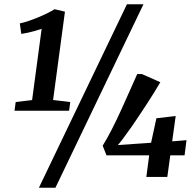

<svg xmlns="http://www.w3.org/2000/svg" viewBox="-20 -835 920 906"><path d="M54 -353.5 131.5 -363 176.5 -699Q165 -695 148 -690Q131 -685 113 -681Q95 -677 80.5 -675L73.5 -724.5Q92.5 -728.5 115.2 -736.2Q138 -744 161 -753.5Q184 -763 204 -773Q224 -783 237.5 -791.5L286.5 -780L230.5 -363L311.5 -353.5L306 -312.5H48.5ZM579 -815H657L241.5 51H163.5ZM670.5 0 684 -102H482.5L464.5 -147.5Q486 -182 508.5 -226.2Q531 -270.5 552.5 -317.8Q574 -365 593.2 -408.5Q612.5 -452 627.5 -485.5H650L736.5 -447Q722.5 -423.5 705.8 -396.2Q689 -369 670.5 -340.8Q652 -312.5 634.2 -285.8Q616.5 -259 601 -236.8Q585.5 -214.5 574 -199.5Q566 -188.5 556.2 -175.2Q546.5 -162 536 -150.5L693 -161.5L718 -277L809 -287.5L792.5 -168L860 -173.5L851 -102H783.5L769.5 0Z"/></svg>

Font: Merriweather 36pt
Style: Bold Italic
Weight: 700
Italic angle: -7.8°
Version: Version 2.101